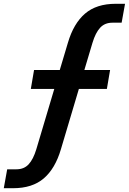

<svg xmlns="http://www.w3.org/2000/svg" viewBox="-118 -760 681 1015"><path d="M-80 135H-31Q9 135 33.5 108.5Q58 82 74 29L169 -290H45L62 -390H198L241 -534Q271 -636 331.5 -688Q392 -740 494 -740H543L525 -640H476Q436 -640 411.5 -613.5Q387 -587 371 -534L328 -390H464L447 -290H299L204 29Q174 131 113.5 183Q53 235 -49 235H-98Z"/></svg>

Font: KoHo
Style: Bold Italic
Weight: 700
Italic angle: -10°
Version: Version 1.000; ttfautohint (v1.6)